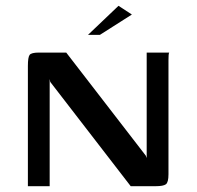

<svg xmlns="http://www.w3.org/2000/svg" viewBox="-20 -641 678 661"><path d="M76 0V-414Q76 -444 82 -452Q88 -460 114 -460H208L482 -105L485 -97V-460H563Q561 -459 560.5 -451Q560 -443 560 -434Q560 -425 560 -417V-41Q560 -13 551 -6.5Q542 0 516 0H430L153 -359L151 -369V0ZM283 -521 388 -621 434 -591 324 -521Z"/></svg>

Font: Genos Thin Medium
Style: Regular
Weight: 500
Version: Version 1.010